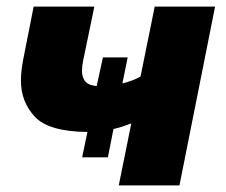

<svg xmlns="http://www.w3.org/2000/svg" viewBox="-20 -562 684 582"><path d="M292 -388H367L351 -309Q383 -317 406 -330L449 -542H632L524 0H340L378 -188Q365 -183 351.5 -178.5Q338 -174 324 -171L307 -85H229L245 -162Q128 -163 85.8 -208Q43.5 -253 43.5 -317.5Q43.5 -346 50 -380L82 -542H266L232 -378Q228.5 -360.5 228.5 -347Q228.5 -329.5 237.2 -316.8Q246 -304 273 -301Z"/></svg>

Font: Argentum Sans
Style: Bold Italic
Weight: 700
Italic angle: -11°
Designer: Julieta Ulanovsky (font), Cristiano Sobral (main changes and remaster)
Foundry: Julieta Ulanovsky (font), Cristiano Sobral (main changes and remaster)
Version: Version 2.007;June 15, 2022;FontCreator 14.0.0.2814 64-bit; 